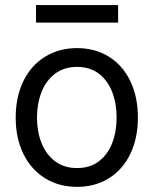

<svg xmlns="http://www.w3.org/2000/svg" viewBox="-20 -727 607 758"><path d="M42 -262.7Q42 -344.7 72.3 -406.7Q102.5 -468.8 157.7 -502.9Q212.9 -537.1 284.2 -537.1Q355.5 -537.1 410.2 -502.9Q464.8 -468.8 494.6 -406.7Q524.4 -344.7 524.4 -262.7Q524.4 -181.6 494.6 -119.6Q464.8 -57.6 410.2 -23.4Q355.5 10.7 284.2 10.7Q212.9 10.7 157.7 -23.4Q102.5 -57.6 72.3 -119.6Q42 -181.6 42 -262.7ZM440.4 -262.7Q440.4 -317.4 423.3 -362.8Q406.2 -408.2 371.1 -435.5Q335.9 -462.9 284.2 -462.9Q232.4 -462.9 196.8 -435.5Q161.1 -408.2 143.6 -362.8Q126 -317.4 126 -262.7Q126 -208 143.6 -163.1Q161.1 -118.2 196.8 -90.8Q232.4 -63.5 284.2 -63.5Q335.9 -63.5 371.1 -90.8Q406.2 -118.2 423.3 -163.1Q440.4 -208 440.4 -262.7ZM446.3 -637.7H122.1V-707H446.3Z"/></svg>

Font: Pretendard Std Variable
Style: Regular
Weight: 400
Designer: Base glyphs from Inter by Rasmus Andersson; Hangeul glyphs from Noto Sans CJK(Source Han Sans) by Jang Soo-young and Kan
Foundry: Kil Hyung-jin
Version: Version 1.309;Glyphs 3.2 (3225)